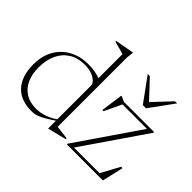

<svg xmlns="http://www.w3.org/2000/svg" viewBox="-149 -973 1239 1239"><g transform="rotate(45 470.0 -354.0)"><path d="M400.5 -377.5Q400.5 -404 365.5 -425Q330.5 -446 279.5 -446Q214.5 -446 169.8 -418.2Q125 -390.5 101.5 -340.2Q78 -290 78 -222Q78 -161 98.8 -116Q119.5 -71 159 -46.5Q198.5 -22 254.5 -22Q294.5 -22 337.5 -37.5Q380.5 -53 428 -92L430 -78.5Q388 -49.5 359.5 -31.8Q331 -14 310.8 -5Q290.5 4 275 7Q259.5 10 243.5 10Q179 10 133.5 -15.8Q88 -41.5 64 -91Q40 -140.5 40 -212Q40 -272.5 59.2 -319.5Q78.5 -366.5 112.8 -398.8Q147 -431 192.2 -447.8Q237.5 -464.5 289.5 -464.5Q314 -464.5 336.5 -461.8Q359 -459 381 -452.8Q403 -446.5 426.5 -435L400.5 -411V-666Q394.5 -668 378.8 -672.2Q363 -676.5 344.8 -681.5Q326.5 -686.5 312 -690V-697.5L438 -720.5H442L436.5 -670.5V-38.5Q441 -38 452.8 -36.5Q464.5 -35 479.5 -33.2Q494.5 -31.5 508 -29.8Q521.5 -28 529.5 -27V-19L405 12H400.5V-64.5ZM558.5 0V-6.5L858 -443.5L874.5 -436.5H601L633.5 -443.5L574.5 -319H563.5L584.5 -470H591L625.5 -454.5H900.5V-448.5L600.5 -11L583.5 -18H853L837 -14.5L908 -145.5H921L887.5 0ZM752.5 -555.5H728.5L855.5 -690.5H874.5L755 -526H726L606.5 -690.5H625.5Z"/></g></svg>

Font: Newsreader 36pt ExtraLight
Style: Regular
Weight: 250
Designer: Hugues Gentile
Foundry: Production Type
Version: Version 1.003